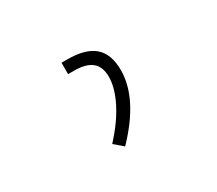

<svg xmlns="http://www.w3.org/2000/svg" viewBox="-77 -843 740 656"><g transform="rotate(-30 293.0 -515.0)"><path d="M256.8 -336.9 268.6 -349.6C348.6 -436.5 374.5 -509.8 374.5 -570.3C374.5 -654.8 330.1 -693.4 233.4 -693.4H211.4V-648.4H233.4C298.3 -648.4 327.6 -624 327.6 -570.3C327.6 -525.9 302.7 -457.5 236.3 -381.8L222.7 -366.2Z"/></g></svg>

Font: Cascadia Mono PL ExtraLight
Style: Regular
Weight: 200
Monospace: yes
Designer: Aaron Bell
Foundry: Saja Typeworks
Version: Version 2404.023